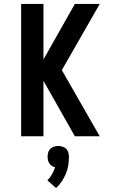

<svg xmlns="http://www.w3.org/2000/svg" viewBox="-20 -690 590 972"><path d="M359 0 200 -281V0H87V-670H200V-389L359 -670H485L293 -335L485 0ZM264 262 220 223Q234 209 243.5 192Q253 175 259 157Q250 155 242.5 150Q235 145 230 137.5Q225 130 223 121.5Q221 113 221 104Q221 93 224 82Q227 71 235 63.5Q243 56 253.5 52.5Q264 49 275 49Q286 49 296.5 52.5Q307 56 315 63.5Q323 71 326 82Q329 93 329 104Q329 126 325.5 147.5Q322 169 313.5 189.5Q305 210 292.5 228.5Q280 247 264 262Z"/></svg>

Font: Lode
Style: Bold
Weight: 700
Monospace: yes
Designer: Belleve Invis
Foundry: Belleve Invis
Version: Version 29.2.0; ttfautohint (v1.8.3)